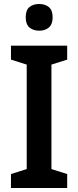

<svg xmlns="http://www.w3.org/2000/svg" viewBox="-20 -943 393 963"><path d="M317 0H35V-70L114 -95V-619L35 -644V-714H317V-644L238 -619V-95L317 -70ZM177 -923Q206 -923 225 -907.5Q244 -892 244 -856Q244 -821 225 -805Q206 -789 177 -789Q147 -789 128 -805Q109 -821 109 -856Q109 -892 127.5 -907.5Q146 -923 177 -923Z"/></svg>

Font: Noto Sans Khmer UI SemiCondensed SemiBold
Style: Regular
Weight: 600
Width: 4
Designer: Danh Hong and the Monotype Design Team
Foundry: Monotype Imaging Inc.
Version: Version 2.002; ttfautohint (v1.8.4.7-5d5b)